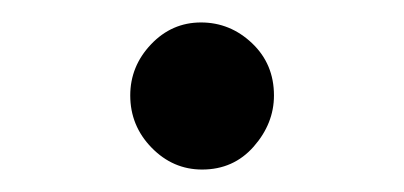

<svg xmlns="http://www.w3.org/2000/svg" viewBox="-20 -339 360 171"><path d="M96 -254Q96 -280 114.5 -299.5Q133 -319 159 -319Q185 -319 204.5 -300.5Q224 -282 224 -254Q224 -229 206 -208.5Q188 -188 160 -188Q134 -188 115 -207.5Q96 -227 96 -254Z"/></svg>

Font: Sedan
Style: Regular
Weight: 400
Designer: Sebastian Salazar
Foundry: Sebastian Salazar
Version: Version 1.100; ttfautohint (v1.8.4.7-5d5b)